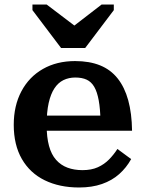

<svg xmlns="http://www.w3.org/2000/svg" viewBox="-20 -820 643 852"><path d="M251 -607H358L485 -775V-800H431L269 -675L349 -677L187 -800H124V-775ZM187 -265Q187 -211 197.5 -172.5Q208 -134 229 -110.5Q250 -87 279.5 -76Q309 -65 346 -65Q386 -65 414.5 -78Q443 -91 464 -112.5Q485 -134 501 -159L562 -114Q541 -76 509 -47.5Q477 -19 432.5 -3.5Q388 12 331 12Q244 12 178.5 -20Q113 -52 77 -114.5Q41 -177 41 -266Q41 -351 75 -415Q109 -479 170.5 -514Q232 -549 313 -549Q377 -549 424 -530Q471 -511 502 -472Q533 -433 549 -375Q565 -317 566 -240H152V-307H450L426 -281Q425 -337 418 -375Q411 -413 398 -435Q385 -457 364.5 -466.5Q344 -476 314 -476Q285 -476 261.5 -464.5Q238 -453 221.5 -428Q205 -403 196 -363Q187 -323 187 -265Z"/></svg>

Font: Roboto Serif 20pt SemiBold
Style: Regular
Weight: 600
Version: Version 1.008